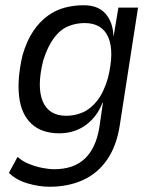

<svg xmlns="http://www.w3.org/2000/svg" viewBox="-20 -525 590 733"><path d="M169 188Q130 188 86.5 175.5Q43 163 14 135L47 74Q66 91 91 101Q116 111 141.5 116Q167 121 187 121Q261 121 303.5 81Q346 41 359 -37L373 -133L372 -134Q356 -93 329.5 -66.5Q303 -40 272 -28Q241 -16 207 -16Q139 -16 100 -52.5Q61 -89 53 -156.5Q45 -224 66 -314Q82 -369 106.5 -405.5Q131 -442 162 -464.5Q193 -487 228 -496Q263 -505 299 -505Q355 -505 383 -472.5Q411 -440 413 -389L414 -388L432 -496H507L437 -45Q425 32 389 84.5Q353 137 296.5 162.5Q240 188 169 188ZM233 -83Q266 -83 296 -96Q326 -109 351 -140.5Q376 -172 392 -227Q417 -328 393.5 -382.5Q370 -437 303 -437Q270 -437 240 -424.5Q210 -412 186 -380Q162 -348 145 -294Q120 -194 143 -138.5Q166 -83 233 -83Z"/></svg>

Font: Nunito Sans 7pt Condensed
Style: Italic
Weight: 400
Width: 3
Italic angle: -9°
Designer: Vernon Adams
Foundry: Vernon Adams
Version: Version 3.101;gftools[0.9.27]